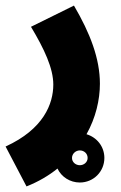

<svg xmlns="http://www.w3.org/2000/svg" viewBox="-50 -437 434 688"><path d="M45 231C88 214 125 192 156 167C170 197 201 217 236 217C285 217 324 178 324 129C324 88 297 55 260 44C293 -15 308 -79 308 -137C308 -227 273 -318 215 -417L61 -341C109 -261 141 -192 141 -134C141 -65 106 26 -30 88ZM236 155C221 155 208 144 208 129C208 114 221 102 236 102C251 102 264 113 264 129C264 144 251 155 236 155Z"/></svg>

Font: Noto Sans Arabic ExtCond Blk
Style: Regular
Weight: 900
Width: 2
Designer: Monotype Design Team, Nadine Chahine, Nizar Qandah and Khaled Hosny
Foundry: Monotype Imaging Inc.
Version: Version 2.012